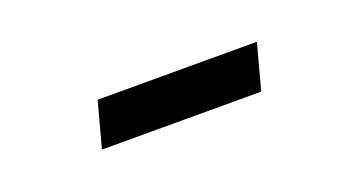

<svg xmlns="http://www.w3.org/2000/svg" viewBox="-23 -1021 542 290"><g transform="rotate(-20 248.0 -876.5)"><path d="M110.2 -840H366.2L385.8 -913H129.8Z"/></g></svg>

Font: Manrope
Style: MediumItalic
Weight: 500
Italic angle: -15°
Designer: Mikhail Sharanda
Foundry: Mikhail Sharanda
Version: Version 4.502;hotconv 1.0.109;makeotfexe 2.5.65596